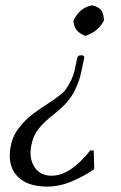

<svg xmlns="http://www.w3.org/2000/svg" viewBox="-20 -459 445 709"><path d="M170.4 189.9Q239.3 189.9 313.5 96.2L326.2 97.2L328.1 164.1L324.2 168Q292.5 190.4 246.6 210.2Q200.7 230 153.3 230Q77.1 230 41 188.5Q5.9 147.9 20 79.1Q23.9 59.6 31.7 43Q39.6 25.9 52.2 10.5Q64.9 -4.9 75.2 -15.6Q85.4 -26.4 104 -40Q122.6 -53.7 131.3 -59.6L159.7 -78.1Q209.5 -110.4 222.2 -127.9Q248 -164.1 255.9 -201.2L265.1 -245.1Q267.1 -254.9 280.3 -254.9Q286.1 -254.9 289.1 -252.4Q292 -250 291 -245.1L281.2 -199.2Q276.9 -177.7 272 -163.1Q267.1 -148.4 256.6 -126Q246.1 -103.5 226.6 -81.1Q208.5 -60.1 180.2 -38.1Q142.1 -8.3 122.6 16.6Q103 41.5 96.2 75.2Q85.9 124 106.9 157.2Q127.9 189.9 170.4 189.9ZM363.8 -384.8 362.8 -380.9Q351.1 -360.8 336.4 -348.6Q321.8 -336.4 297.4 -327.1H293.5Q272.9 -335.4 263.2 -347.7Q253.4 -359.9 251 -380.9L252 -384.8Q264.6 -408.7 279.8 -421.1Q294.9 -433.6 317.4 -439H321.3Q343.8 -433.6 353.3 -421.6Q362.8 -409.7 363.8 -384.8Z"/></svg>

Font: Linux Biolinum G
Style: Italic
Weight: 400
Italic angle: -12°
Designer: Philipp H. Poll
Foundry: Philipp H. Poll
Version: Version 0.5.1